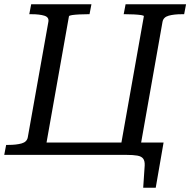

<svg xmlns="http://www.w3.org/2000/svg" viewBox="-30 -730 897 905"><path d="M564 0H532L543 -58H741L704 155H645L652 50Q653 29 645 18Q637 7 617.5 3.5Q598 0 564 0ZM570 0H143L153 -58H580ZM-10 0 -1 -47H10Q47 -47 72 -54Q97 -61 101 -83L198 -627Q202 -649 179 -656Q156 -663 119 -663H108L117 -710H401L392 -663H383Q364 -663 344 -662Q324 -661 310 -659Q296 -657 295 -653L179 0ZM625 0H532L648 -653Q649 -657 635 -659Q621 -661 601 -662Q581 -663 562 -663H553L562 -710H847L838 -663H827Q790 -663 765 -656Q740 -649 736 -627Z"/></svg>

Font: Roboto Serif 20pt
Style: Italic
Weight: 400
Italic angle: -10°
Designer: Greg Gazdowicz
Foundry: Commercial Type
Version: Version 1.008